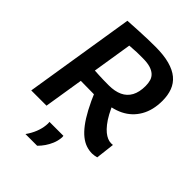

<svg xmlns="http://www.w3.org/2000/svg" viewBox="-262 -824 1148 1148"><g transform="rotate(45 312.0 -250.5)"><path d="M15 0 127 -701Q176 -704 215.5 -706Q255 -708 289.5 -709Q324 -710 355 -710Q426 -710 475.5 -696.5Q525 -683 555.5 -657.5Q586 -632 600 -595Q614 -558 614 -511Q614 -432 581.5 -375.5Q549 -319 490.5 -290Q432 -261 352 -260L329 -248Q303 -249 278.5 -249Q254 -249 230.5 -249.5Q207 -250 184 -250L144 0ZM539 10Q513 10 488 1.5Q463 -7 438.5 -26.5Q414 -46 389.5 -78Q365 -110 339.5 -157.5Q314 -205 287 -270L413 -299Q429 -259 446 -228Q463 -197 480.5 -175Q498 -153 514 -140Q530 -127 545.5 -120.5Q561 -114 575 -114Q579 -114 583 -114Q587 -114 591 -115L577 4Q572 6 559.5 8Q547 10 539 10ZM321 -349Q372 -349 407.5 -365.5Q443 -382 461.5 -416Q480 -450 480 -502Q480 -527 474 -546.5Q468 -566 453 -579.5Q438 -593 413.5 -600.5Q389 -608 351 -608Q334 -608 321.5 -608Q309 -608 297.5 -607.5Q286 -607 272.5 -606Q259 -605 240 -604L200 -353Q217 -352 235 -351Q253 -350 274.5 -349.5Q296 -349 321 -349ZM225 56H343Q344 62 344 67Q344 72 343 78Q340 103 330 126.5Q320 150 306 170.5Q292 191 274 209H175Q197 178 209.5 146.5Q222 115 225 85Q226 77 226 69.5Q226 62 225 56Z"/></g></svg>

Font: Georama ExtraCondensed Thin SemiBold
Style: Italic
Weight: 600
Italic angle: -9°
Version: Version 1.001